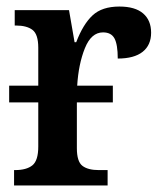

<svg xmlns="http://www.w3.org/2000/svg" viewBox="-20 -567 496 587"><path d="M442 -467Q442 -429 416 -408.5Q390 -388 340 -388Q340 -431 330 -449.5Q320 -468 295 -468Q259 -468 239.5 -419.5Q220 -371 216 -305H325V-254H215V-114Q215 -73 232 -60Q249 -47 282 -47H309V0H23V-47H26Q61 -47 79 -61.5Q97 -76 97 -119V-254H8V-305H97V-421Q97 -462 79.5 -475.5Q62 -489 28 -489H25V-536H191L208 -438H213Q234 -493 263 -520Q292 -547 345 -547Q393 -547 417.5 -526Q442 -505 442 -467Z"/></svg>

Font: Noto Serif NarrowSemiBold
Style: Regular
Weight: 600
Width: 4
Designer: Monotype Design Team
Foundry: Monotype Imaging Inc.
Version: Version 1.001